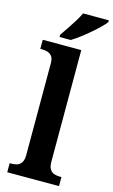

<svg xmlns="http://www.w3.org/2000/svg" viewBox="-143 -1011 628 1064"><g transform="rotate(15 171.0 -479.5)"><path d="M16 0V-52H27Q42 -52 57.5 -56.5Q73 -61 83 -76Q93 -91 93 -119V-647Q93 -674 82 -687Q71 -700 55.5 -704Q40 -708 27 -708H16V-760H237V-119Q237 -91 247 -76Q257 -61 272 -56.5Q287 -52 302 -52H313V0ZM102 -812Q116 -832 133.5 -858Q151 -884 167.5 -910.5Q184 -937 194 -959H342V-949Q333 -936 313 -916.5Q293 -897 267.5 -875Q242 -853 215.5 -833Q189 -813 166 -799H102Z"/></g></svg>

Font: Noto Serif Tamil SemiCondensed
Style: Bold Italic
Weight: 700
Width: 4
Italic angle: -12°
Designer: Indian Type Foundry, Tom Grace, and the Monotype Design Team
Foundry: Monotype Imaging Inc.
Version: Version 2.003; ttfautohint (v1.8.4.7-5d5b)